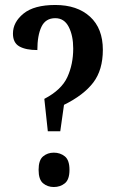

<svg xmlns="http://www.w3.org/2000/svg" viewBox="-20 -744 476 771"><path d="M158 -347Q227 -383 250.5 -434.5Q274 -486 274 -549Q274 -601 256 -636Q238 -671 202 -671Q163 -671 146.5 -636.5Q130 -602 130 -543Q84 -543 58 -557.5Q32 -572 32 -609Q32 -655 74.5 -689.5Q117 -724 202 -724Q290 -724 341.5 -677Q393 -630 393 -544Q393 -463 354.5 -412.5Q316 -362 237 -323L222 -217H172ZM196 7Q171 7 153 -8Q135 -23 135 -62Q135 -101 153 -116Q171 -131 196 -131Q222 -131 240.5 -116Q259 -101 259 -62Q259 -23 240.5 -8Q222 7 196 7Z"/></svg>

Font: Noto Serif Georgian ExtraCondensed SemiBold
Style: Regular
Weight: 600
Width: 2
Designer: Monotype Design Team, Akaki Razmadze
Foundry: Google LLC
Version: Version 2.003; ttfautohint (v1.8.4.7-5d5b)